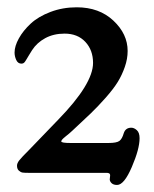

<svg xmlns="http://www.w3.org/2000/svg" viewBox="-20 -781 428 534"><path d="M39.6 -604Q29.8 -604 25.1 -614.3Q20.5 -624.5 20.5 -634.8Q20.5 -652.8 32.5 -674.3Q44.4 -695.8 65.4 -715.3Q86.4 -734.9 120.4 -747.8Q154.3 -760.7 193.4 -760.7Q255.9 -760.7 295.4 -723.6Q335 -686.5 335 -639.2Q335 -617.2 327.1 -594.7Q319.3 -572.3 307.6 -553.2Q295.9 -534.2 274.2 -509.5Q252.4 -484.9 232.9 -466.1Q213.4 -447.3 181.2 -417.5Q177.2 -413.6 171.9 -409.2Q166.5 -404.8 163.1 -402.1Q159.7 -399.4 156.5 -396.5Q153.3 -393.6 151.9 -391.4Q150.4 -389.2 150.4 -387.7Q150.4 -383.3 176.3 -383.3H281.7Q304.7 -383.3 312.3 -389.2Q319.8 -395 324.2 -410.6Q329.1 -425.8 345.2 -425.8Q353 -425.8 360.6 -418.9Q368.2 -412.1 368.2 -396.5Q368.2 -366.7 346.7 -316.7Q325.2 -266.6 305.7 -266.6Q295.9 -266.6 290.8 -271.2Q285.6 -275.9 285.2 -281.7Q285.2 -285.2 285.9 -288.8Q286.6 -292.5 286.1 -295.4Q285.2 -300.3 275.9 -300.3H58.6Q48.3 -300.3 43 -301Q37.6 -301.8 32.5 -306.4Q27.3 -311 27.3 -320.3Q27.3 -327.1 33.7 -335.2Q40 -343.3 62 -365.2Q65.9 -369.1 141.1 -447.3Q238.8 -547.4 238.8 -606Q238.8 -641.6 217.3 -664.6Q195.8 -687.5 159.7 -687.5Q128.9 -687.5 105.7 -674.8Q82.5 -662.1 69.3 -641.6Q64.9 -634.8 60.5 -627.4Q56.2 -620.1 54 -616.5Q51.8 -612.8 49.6 -609.6Q47.4 -606.4 44.9 -605.2Q42.5 -604 39.6 -604Z"/></svg>

Font: Cooper* Medium
Style: Regular
Weight: 500
Designer: Owen Earl
Foundry: indestructible type*
Version: Version 0.001